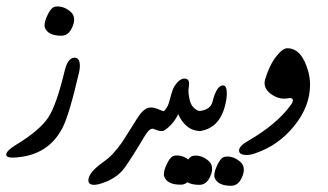

<svg xmlns="http://www.w3.org/2000/svg" viewBox="-88 -414 1034 606"><path d="M139.6 -327.1Q127.9 -301.3 106 -301.3Q63 -301.3 53.7 -327.1Q52.7 -329.6 52.7 -333.5Q52.7 -347.2 62 -366.5Q71.3 -385.7 80.6 -391.1Q85.9 -393.6 93.8 -393.6Q116.2 -393.6 135.7 -376Q146 -366.7 146 -352.1Q146 -340.8 139.6 -327.1ZM161.6 -186Q130.4 -51.3 109.4 -10.7Q69.3 66.9 -17.1 80.6Q-35.2 83.5 -47.4 83.5Q-68.4 83.5 -68.4 74.2Q-68.4 62 -38.1 43.5Q37.6 -2.4 64.9 -43.9Q90.8 -84.5 116.2 -190.9Q126 -231.9 147.5 -231.9Q164.1 -231.9 164.1 -205.6Q164.1 -196.8 161.6 -186Z M427.7 -0.5H423.3Q420.9 -0.5 416.5 -0.7Q412.1 -1 398.9 -6.3Q396 -7.8 393.6 -7.8Q390.6 -7.8 386.7 -5.9Q382.8 -3.9 377.4 2.9Q372.1 9.8 365.7 20.3Q359.4 30.8 351.6 43.9Q331.1 77.6 318.1 96.9Q305.2 116.2 299.8 122.6Q272.9 153.8 225.1 167Q215.3 169.4 209.5 169.4Q190.9 169.4 190.9 154.8Q190.9 130.4 240.2 95.7Q268.6 76.2 297.9 34.2Q310.1 15.6 321.8 -3.4Q333.5 -22.5 345.7 -41.5Q356.9 -59.1 366.5 -66.4Q376 -73.7 385.7 -74.7H389.6Q397 -74.7 406.5 -71.3Q416 -67.9 428.7 -62.5Z M516.1 143.1Q504.4 168.9 482.4 168.9Q439.5 168.9 430.2 143.1Q429.2 140.6 429.2 136.7Q429.2 123 438.5 103.8Q447.8 84.5 457 79.1Q462.4 76.7 470.2 76.7Q492.7 76.7 512.2 94.2Q522.5 103.5 522.5 118.2Q522.5 129.4 516.1 143.1ZM426.3 -61.5Q441.4 -70.8 448.7 -102.1Q456.5 -133.3 463.9 -144Q479 -166 494.6 -166Q508.8 -166 508.8 -149.4Q508.8 -146 507.8 -138.9Q506.8 -131.8 506.8 -128.4Q506.8 -116.2 510 -101.6Q513.2 -86.9 519.5 -78.6Q532.2 -63 546.4 -63V-0.5Q520 -0.5 502.2 -15.4Q484.4 -30.3 474.6 -53.7Q456.5 -17.1 426.3 0Z M575.2 143.6Q563.5 169.4 541.5 169.4Q498.5 169.4 489.3 143.6Q488.3 141.1 488.3 137.2Q488.3 123.5 497.6 104.2Q506.8 85 516.1 79.6Q521.5 77.1 529.3 77.1Q551.8 77.1 571.3 94.7Q581.5 104 581.5 118.7Q581.5 129.9 575.2 143.6ZM675.3 146.5Q663.6 172.4 641.6 172.4Q598.6 172.4 589.4 146.5Q588.4 144 588.4 140.1Q588.4 126.5 597.7 107.2Q606.9 87.9 616.2 82.5Q621.6 80.1 629.4 80.1Q651.9 80.1 671.4 97.7Q681.6 106.9 681.6 121.6Q681.6 132.8 675.3 146.5ZM625.5 -95.2Q609.9 -8.8 541 0V-63.5Q576.2 -67.4 582.5 -92.3Q595.7 -144.5 615.7 -144.5Q627.9 -144.5 627.9 -118.7Q627.9 -108.4 625.5 -95.2Z M884.8 -189Q890.6 -168.5 890.6 -146.5Q890.6 -78.1 840.1 -15.9Q789.6 46.4 714.8 70.8Q702.1 75.2 690.9 75.2Q666.5 75.2 666.5 61Q666.5 46.9 694.8 30.8Q783.7 -20.5 827.6 -79.6Q836.4 -91.3 836.4 -97.7Q836.4 -104.5 826.7 -104.5Q824.2 -104.5 818.6 -103.5Q813 -102.5 810.1 -102.5Q787.6 -102.5 768.1 -116.7Q747.1 -131.8 747.1 -151.9Q747.1 -157.2 748.5 -162.6Q761.7 -207.5 784.2 -236.3Q804.2 -261.7 818.8 -261.7Q864.3 -261.7 884.8 -189Z"/></svg>

Font: Dima Nastaligh Tahriri
Style: regular
Weight: 400
Designer: R.Balvardi
Foundry: Dima Software Group
Version: Version 1.00;November 13, 2018;FontCreator 11.5.0.2427 64-bi